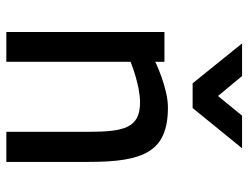

<svg xmlns="http://www.w3.org/2000/svg" viewBox="-109 -675 784 606"><g transform="rotate(90 283.0 -372.0)"><path d="M175 0V-392C175 -392 247 -422 303 -422C383 -422 396 -373 396 -260V0H491V-261C491 -435 458 -510 319 -510C257 -510 175 -470 175 -470V-499H81V0ZM243 -588H321L448 -744H345L283 -668L220 -744H117Z"/></g></svg>

Font: TitilliumText22L
Style: 600 wt
Weight: 600
Designer: Campivisivi
Foundry: Campivisivi
Version: 1.000